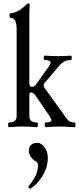

<svg xmlns="http://www.w3.org/2000/svg" viewBox="-20 -746 465 1132"><path d="M33 4Q30 4 28.5 -3Q27 -10 28 -17Q29 -24 33 -24Q78 -24 78 -61V-577Q78 -641 42 -641Q36 -641 36 -654.5Q36 -668 42 -668Q62 -668 86.5 -681.5Q111 -695 132 -716Q142 -726 149 -726Q155 -726 155 -720Q154 -699 153.5 -677.5Q153 -656 153 -633V-254Q153 -246 156 -240Q159 -234 166 -234Q183 -234 193 -249L267 -353Q278 -369 278 -376Q278 -392 244 -392Q238 -392 238 -405Q238 -418 244 -418Q265 -417 282 -416Q299 -415 321 -415Q343 -415 360 -416Q377 -417 397 -418Q403 -418 403 -405Q403 -392 397 -392Q357 -392 329 -358L243 -257Q237 -251 237 -244Q237 -241 238 -237Q239 -233 242 -229L373 -47Q381 -36 391.5 -30Q402 -24 419 -24Q423 -24 424.5 -17Q426 -10 424.5 -3Q423 4 419 4Q388 2 370.5 1Q353 0 334 0Q312 0 294.5 1Q277 2 250 4Q246 4 244.5 -3Q243 -10 244.5 -17Q246 -24 250 -24Q283 -24 283 -38Q283 -45 272 -62L187 -186Q181 -194 174.5 -197.5Q168 -201 163 -201Q157 -201 155 -195.5Q153 -190 153 -182V-62Q153 -24 197 -24Q202 -24 203 -17Q204 -10 202.5 -3Q201 4 197 4Q173 2 155.5 1Q138 0 115 0Q93 0 75.5 1Q58 2 33 4ZM159 366Q155 368 150 361.5Q145 355 149 351Q174 322 189 291.5Q204 261 204 229Q204 212 193 207Q174 196 162 179Q150 162 150 142Q150 118 165 107Q180 96 196 96Q225 96 243.5 123Q262 150 262 185Q262 225 246 261Q230 297 206.5 324.5Q183 352 159 366Z"/></svg>

Font: Junicode Two Beta Condensed
Style: Regular
Weight: 400
Width: 3
Designer: Peter S. Baker
Foundry: Briery Creek Software
Version: Version 1.053; ttfautohint (v1.8.4)